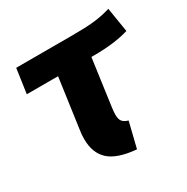

<svg xmlns="http://www.w3.org/2000/svg" viewBox="-135 -669 782 803"><g transform="rotate(-30 255.5 -267.5)"><path d="M330 -413 299 -189Q296 -166 296 -153Q296 -132 304 -121.5Q312 -111 332 -105L302 17Q211 9 171.5 -27Q132 -63 132 -131Q132 -142 133 -153.5Q134 -165 136 -177L169 -413H18L35 -531H301Q337 -531 363.5 -532Q390 -533 412 -535.5Q434 -538 453 -542Q472 -546 492 -552L511 -434Q479 -424 436.5 -418.5Q394 -413 340 -413Z"/></g></svg>

Font: Szlgxwxxxixliatcpuztgldltzi
Style: Regular
Weight: 700
Italic angle: -8°
Designer: Carrois Corporate & Edenspiekermann
Foundry: Carrois Corporate GbR & Edenspiekermann AG
Version: Version 2.001